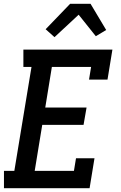

<svg xmlns="http://www.w3.org/2000/svg" viewBox="-20 -998 640 1018"><path d="M1 0V-92H56L147 -643H104V-735H576L550 -576H452L463 -643H255L220 -428H439L423 -336H204L164 -92H372L383 -159H481L455 0ZM269 -801 222 -843 352 -978H460L543 -839L488 -806L397 -920Z"/></svg>

Font: Iosevka Etoile Semibold
Style: Italic
Weight: 600
Italic angle: -9°
Designer: Belleve Invis
Foundry: Belleve Invis
Version: Version 22.1.2; ttfautohint (v1.8.4)